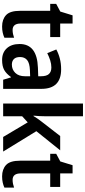

<svg xmlns="http://www.w3.org/2000/svg" viewBox="489 -1289 810 1828"><g transform="rotate(90 894.0 -375.0)"><path d="M266 -90Q285 -90 304 -94Q323 -98 339 -104V-12Q318 -2 291.5 4Q265 10 232 10Q165 10 124 -27.5Q83 -65 83 -161V-448H17V-505L90 -544L126 -661H204V-543H333V-448H204V-167Q204 -90 266 -90Z M640 -552Q826 -552 826 -364V0H739L717 -74H713Q683 -31 647 -10.5Q611 10 551 10Q481 10 440 -34.5Q399 -79 399 -157Q399 -323 624 -331L706 -334V-359Q706 -413 684.5 -436Q663 -459 622 -459Q589 -459 554.5 -448Q520 -437 486 -420L451 -506Q489 -527 537 -539.5Q585 -552 640 -552ZM649 -255Q580 -252 551.5 -228Q523 -204 523 -161Q523 -121 542.5 -102Q562 -83 595 -83Q642 -83 674 -115.5Q706 -148 706 -209V-257Z M1087 -404Q1087 -378 1085.5 -346.5Q1084 -315 1081 -289H1085Q1094 -305 1110 -328Q1126 -351 1138 -366L1275 -543H1411L1229 -316L1423 0H1284L1145 -234L1087 -181V0H966V-760H1087Z M1693 -90Q1712 -90 1731 -94Q1750 -98 1766 -104V-12Q1745 -2 1718.5 4Q1692 10 1659 10Q1592 10 1551 -27.5Q1510 -65 1510 -161V-448H1444V-505L1517 -544L1553 -661H1631V-543H1760V-448H1631V-167Q1631 -90 1693 -90Z"/></g></svg>

Font: Noto Sans Lao SemiCondensed SemiBold
Style: Regular
Weight: 600
Width: 4
Designer: Monotype Design Team
Foundry: Monotype Imaging Inc.
Version: Version 2.003; ttfautohint (v1.8.4.7-5d5b)